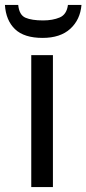

<svg xmlns="http://www.w3.org/2000/svg" viewBox="-42 -760 351 780"><path d="M173 0H85V-536H173ZM32 -740Q36 -699 61.5 -688Q87 -677 133 -677Q172 -677 200.5 -689Q229 -701 234 -740H289Q284 -680 243.5 -643Q203 -606 131 -606Q56 -606 19 -641.5Q-18 -677 -22 -740Z"/></svg>

Font: BC Sans
Style: Regular
Weight: 400
Designer: Monotype Design Team
Province of B.C.
Foundry: Monotype Imaging Inc.
Version: Version 2.000;GOOG;noto-source:20170915:90ef993387c0